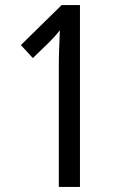

<svg xmlns="http://www.w3.org/2000/svg" viewBox="-20 -734 469 754"><path d="M294 0H211V-481Q211 -513 212.5 -547Q214 -581 215 -615Q209 -607 198.5 -595Q188 -583 171 -566L109 -506L62 -557L222 -714H294Z"/></svg>

Font: Noto Sans Lao ExtraCondensed
Style: Regular
Weight: 400
Width: 2
Designer: Monotype Design Team
Foundry: Monotype Imaging Inc.
Version: Version 2.004; ttfautohint (v1.8.4.7-5d5b)